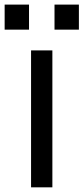

<svg xmlns="http://www.w3.org/2000/svg" viewBox="-20 -782 360 827"><path d="M0 -762.2H105V-654.3H0ZM214.8 -762.2H319.8V-654.3H214.8ZM113.8 -564.9H205.6V24.9H113.8Z"/></svg>

Font: FORM UDPGothic
Style: Regular
Weight: 400
Foundry: Pronama LLC
Version: Version 1.05101